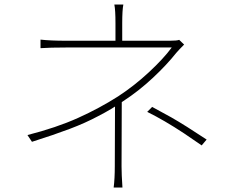

<svg xmlns="http://www.w3.org/2000/svg" viewBox="-20 -805 1040 853"><path d="M523 -702V-615H493V-702Q493 -760 488 -785H528Q523 -760 523 -702ZM763 -570Q721 -517 659 -459Q597 -401 528 -356Q475 -319 416 -289Q360 -259 290 -232.5Q220 -206 122 -175L102 -205Q231 -238 326.5 -281Q422 -324 505 -377Q577 -424 642 -484.5Q707 -545 743 -594H699H615H512H408H322H274Q202 -594 160 -591V-629Q205 -624 274 -624H320H401H499H598H682H733Q767 -624 776 -628L798 -607Q774 -583 763 -570ZM520 -66Q520 -30 524 28H485Q490 -12 490 -66L491 -348L521 -363ZM797 -213Q709 -271 634 -308L656 -330Q723 -294 742 -283Q803 -248 898 -185L876 -159Z"/></svg>

Font: Merged Yaku Han JP Thin
Style: Regular
Weight: 250
Designer: Ryoko NISHIZUKA 西塚涼子 (kana, bopomofo & ideographs); Paul D. Hunt (Latin, Greek & Cyrillic); Sandoll Communications 산돌커뮤니
Foundry: Adobe
Version: Version 2.004